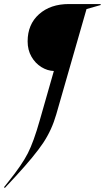

<svg xmlns="http://www.w3.org/2000/svg" viewBox="-20 -732 519 952"><path d="M322 -712H479V-707L409 -687L259 -165Q237 -88 194.5 -24Q152 40 57 143L4 200L0 196L23 167Q89 85 118 28Q147 -29 177 -135L247 -380Q215 -381 185 -399.5Q155 -418 136 -451Q117 -484 117 -527Q117 -611 173.5 -661.5Q230 -712 322 -712Z"/></svg>

Font: Nyght Serif Light Italic
Style: Regular
Weight: 300
Italic angle: -16°
Designer: Maksym Kobuzan
Version: Version 0.410